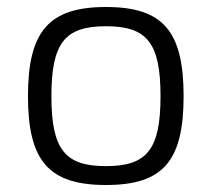

<svg xmlns="http://www.w3.org/2000/svg" viewBox="-20 -517 605 549"><path d="M283 -497C120 -497 60 -428 60 -242C60 -56 120 12 283 12C446 12 505 -56 505 -242C505 -428 446 -497 283 -497ZM283 -442C400 -442 439 -395 439 -242C439 -89 400 -42 283 -42C166 -42 127 -89 127 -242C127 -395 166 -442 283 -442Z"/></svg>

Font: SnT
Style: Regular
Weight: 300
Designer: Natanael Gama
Version: Version 1.001;PS 001.001;hotconv 1.0.70;makeotf.lib2.5.58329